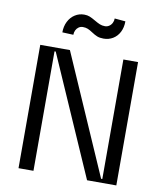

<svg xmlns="http://www.w3.org/2000/svg" viewBox="-100 -1034 949 1115"><g transform="rotate(10 374.5 -476.5)"><path d="M576 -727.3H662.6V0H490.1L181.1 -704.5H174V0H85.9V-727.3H260.7L568.9 -22.7H576ZM199.6 -821Q199.6 -856.5 213.8 -884.8Q228 -913 252.7 -928.8Q277.3 -944.6 307.5 -944.6Q325.6 -944.6 339.8 -938.9Q354 -933.2 373.9 -921.5Q392.4 -910.5 406.1 -904.8Q419.7 -899.1 436.8 -899.1Q449.9 -899.1 461.1 -906.4Q472.3 -913.7 478.7 -926.1Q485.1 -938.6 485.1 -953.1L549 -947.4Q549 -911.2 535 -883.9Q521 -856.5 496.3 -841.6Q471.6 -826.7 441.1 -826.7Q418.3 -826.7 403.1 -832.9Q387.8 -839.1 369.7 -851.2Q353.7 -861.9 341.3 -867Q328.8 -872.2 311.8 -872.2Q298.7 -872.2 287.8 -864.9Q277 -857.6 271 -845.3Q264.9 -833.1 264.9 -818.2Z"/></g></svg>

Font: Riot Sans
Style: Regular
Weight: 400
Designer: Rasmus Andersson
Foundry: rsms
Version: Version 4.001